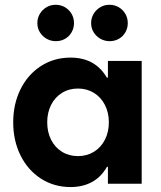

<svg xmlns="http://www.w3.org/2000/svg" viewBox="-20 -754 660 788"><path d="M426.8 -252Q426.8 -292 410.4 -323.7Q394 -355.5 365.2 -373Q336.4 -390.6 299.8 -390.6Q263.2 -390.6 234.4 -372.8Q205.6 -355 189.7 -323.5Q173.8 -292 173.8 -252Q173.8 -211.9 189.7 -180.4Q205.6 -148.9 234.4 -131.1Q263.2 -113.3 299.8 -113.3Q336.4 -113.3 365.2 -130.9Q394 -148.4 410.4 -180.2Q426.8 -211.9 426.8 -252ZM422.9 0V-69.3H418.9Q395.5 -27.8 357.7 -7.1Q319.8 13.7 269.5 13.7Q201.7 13.7 147.9 -21Q94.2 -55.7 64.2 -116.2Q34.2 -176.8 34.2 -252Q34.2 -327.1 64.2 -387.7Q94.2 -448.2 147.9 -482.9Q201.7 -517.6 269.5 -517.6Q370.6 -517.6 418.5 -435.5H422.9V-503.9H561.5V0ZM133.3 -659.2Q133.3 -680.2 143.6 -697.3Q153.8 -714.4 170.9 -724.4Q188 -734.4 208.5 -734.4Q229.5 -734.4 246.6 -724.4Q263.7 -714.4 273.7 -697.3Q283.7 -680.2 283.7 -659.2Q283.7 -638.7 273.9 -621.6Q264.2 -604.5 247.1 -594.7Q230 -585 209.5 -585Q189 -585 171.6 -594.7Q154.3 -604.5 143.8 -621.3Q133.3 -638.2 133.3 -659.2ZM354 -659.2Q354 -680.2 364.3 -697.3Q374.5 -714.4 391.6 -724.4Q408.7 -734.4 429.2 -734.4Q450.2 -734.4 467.3 -724.4Q484.4 -714.4 494.4 -697.3Q504.4 -680.2 504.4 -659.2Q504.4 -638.7 494.6 -621.6Q484.9 -604.5 467.8 -594.7Q450.7 -585 430.2 -585Q409.7 -585 392.3 -594.7Q375 -604.5 364.5 -621.3Q354 -638.2 354 -659.2Z"/></svg>

Font: Wanted Sans
Style: Bold
Weight: 700
Designer: Original Design by Kil Hyung-jin and Kang Hanbin, Wanted Lab, Inc; Hangeul from Source Han Sans by Jang Soo-young and Ka
Foundry: Wanted Lab, Inc.
Version: Version 1.000